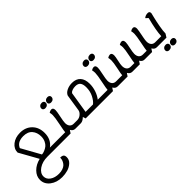

<svg xmlns="http://www.w3.org/2000/svg" viewBox="72 -1865 3470 3470"><g transform="rotate(-45 1806.5 -130.0)"><path d="M340 477Q203 477 110.5 406Q18 335 18 227Q18 132 92.5 57Q167 -18 284 -46L82 -408Q82 -504 163 -568Q244 -632 366 -632Q506 -632 593 -544.5Q680 -457 680 -313Q680 -147 559 -60H838Q854 -60 848 -18Q840 25 824 25H409Q282 25 194.5 84.5Q107 144 107 227Q107 299 173 345.5Q239 392 342 392Q396 392 438 377Q480 362 502.5 340.5Q525 319 539.5 291Q554 263 558 241Q562 219 562 199Q605 199 628.5 216Q652 233 652 279Q652 345 601 391.5Q550 438 481.5 457.5Q413 477 340 477ZM369 -73Q378 -73 397.5 -76.5Q417 -80 452 -95Q487 -110 516.5 -134Q546 -158 568.5 -205.5Q591 -253 591 -314Q591 -414 534 -480.5Q477 -547 361 -547Q316 -547 280 -536Q244 -525 224 -510Q204 -495 190.5 -477.5Q177 -460 172.5 -449.5Q168 -439 168 -435Z M1151 -620Q1126 -620 1110.5 -633Q1095 -646 1095 -667Q1095 -698 1116.5 -717.5Q1138 -737 1171 -737Q1196 -737 1211.5 -724Q1227 -711 1227 -689Q1227 -658 1206 -639Q1185 -620 1151 -620ZM1004 -620Q979 -620 963.5 -633Q948 -646 948 -667Q948 -698 969.5 -717.5Q991 -737 1024 -737Q1049 -737 1064.5 -724Q1080 -711 1080 -689Q1080 -658 1059 -639Q1038 -620 1004 -620ZM825 25Q809 25 815 -17Q823 -60 839 -60H950V-61Q950 -89 980 -235Q1010 -381 1010 -436Q1010 -470 1001 -508Q1035 -530 1063 -530Q1110 -530 1110 -466Q1110 -430 1087.5 -325Q1065 -220 1065 -179Q1065 -124 1092 -92Q1119 -60 1168 -60H1204Q1220 -60 1214 -18Q1206 25 1190 25H1126Q1070 25 1043 -27H1037L1003 25Z M1191 25Q1175 25 1181 -17Q1189 -60 1205 -60H1256Q1311 -60 1353 -96Q1395 -132 1401 -172L1451 -496Q1470 -545 1530.5 -575Q1591 -605 1666 -605Q1771 -605 1827.5 -543Q1884 -481 1884 -365Q1884 -282 1857 -201.5Q1830 -121 1782 -60H1921Q1937 -60 1931 -18Q1923 25 1907 25H1388L1372 -27H1366Q1348 -7 1320 9Q1292 25 1265 25ZM1666 -520Q1624 -520 1588 -507Q1552 -494 1537 -472L1471 -60H1660Q1711 -98 1753 -180.5Q1795 -263 1795 -365Q1795 -443 1765.5 -481.5Q1736 -520 1666 -520Z M2234 -620Q2209 -620 2193.5 -633Q2178 -646 2178 -667Q2178 -698 2199.5 -717.5Q2221 -737 2254 -737Q2279 -737 2294.5 -724Q2310 -711 2310 -689Q2310 -658 2289 -639Q2268 -620 2234 -620ZM2087 -620Q2062 -620 2046.5 -633Q2031 -646 2031 -667Q2031 -698 2052.5 -717.5Q2074 -737 2107 -737Q2132 -737 2147.5 -724Q2163 -711 2163 -689Q2163 -658 2142 -639Q2121 -620 2087 -620ZM1908 25Q1892 25 1898 -17Q1906 -60 1922 -60H2033V-61Q2033 -89 2063 -235Q2093 -381 2093 -436Q2093 -470 2084 -508Q2118 -530 2146 -530Q2193 -530 2193 -466Q2193 -430 2170.5 -325Q2148 -220 2148 -179Q2148 -124 2175 -92Q2202 -60 2251 -60H2287Q2303 -60 2297 -18Q2289 25 2273 25H2209Q2153 25 2126 -27H2120L2086 25Z M2274 25Q2258 25 2264 -17Q2272 -60 2288 -60H2407V-61Q2407 -87 2433 -210Q2459 -333 2459 -387Q2459 -422 2450 -460Q2484 -482 2512 -482Q2559 -482 2559 -416Q2559 -383 2540.5 -301.5Q2522 -220 2522 -181Q2522 -124 2549 -92Q2576 -60 2625 -60H2719V-61Q2719 -87 2746.5 -220.5Q2774 -354 2774 -407Q2774 -441 2765 -479Q2799 -501 2827 -501Q2874 -501 2874 -436Q2874 -402 2854 -311Q2834 -220 2834 -180Q2834 -123 2861 -91.5Q2888 -60 2937 -60H3033V-61Q3033 -87 3063 -234Q3093 -381 3093 -436Q3093 -470 3084 -508Q3118 -530 3146 -530Q3193 -530 3193 -467Q3193 -437 3160 -274Q3148 -214 3148 -179Q3148 -124 3175 -92Q3202 -60 3251 -60H3287Q3303 -60 3297 -18Q3289 25 3273 25H3209Q3153 25 3126 -27H3120L3086 25H2895Q2839 25 2812 -27H2806L2772 25H2583Q2527 25 2500 -27H2494L2460 25Z M3274 25Q3258 25 3264 -17Q3272 -60 3288 -60H3405Q3410 -200 3476 -452L3431 -496Q3471 -530 3526 -530Q3551 -530 3562 -518.5Q3573 -507 3573 -480Q3573 -479 3553 -398.5Q3533 -318 3513.5 -211Q3494 -104 3494 -40L3453 25ZM3477 222Q3452 222 3436.5 209Q3421 196 3421 175Q3421 144 3442.5 124.5Q3464 105 3497 105Q3522 105 3537.5 118Q3553 131 3553 153Q3553 184 3532 203Q3511 222 3477 222ZM3330 222Q3305 222 3289.5 209Q3274 196 3274 175Q3274 144 3295.5 124.5Q3317 105 3350 105Q3375 105 3390.5 118Q3406 131 3406 153Q3406 184 3385 203Q3364 222 3330 222Z"/></g></svg>

Font: Lemonada Light
Style: Regular
Weight: 300
Designer: Mohamed Gaber (Arabic), Eduardo Tunni (Latin)
Foundry: Kief Type Foundry
Version: Version 4.004